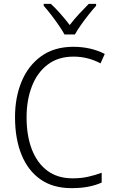

<svg xmlns="http://www.w3.org/2000/svg" viewBox="-20 -1060 592 997"><path d="M362 -766Q282 -766 227.5 -724.5Q173 -683 145.5 -611.5Q118 -540 118 -451Q118 -355 145.5 -284Q173 -213 226 -173.5Q279 -134 357 -134Q402 -134 439 -142.5Q476 -151 508 -163V-112Q477 -98 438.5 -90.5Q400 -83 351 -83Q256 -83 191 -128Q126 -173 92 -256Q58 -339 58 -452Q58 -555 92.5 -637.5Q127 -720 194.5 -768.5Q262 -817 361 -817Q451 -817 524 -780L502 -731Q436 -766 362 -766ZM315 -881Q303 -903 284 -930.5Q265 -958 244.5 -984.5Q224 -1011 207 -1030V-1040H244Q268 -1018 294 -988.5Q320 -959 342 -930Q365 -960 390 -987Q415 -1014 441 -1040H479V-1030Q461 -1010 440 -983.5Q419 -957 400 -930Q381 -903 369 -881Z"/></svg>

Font: Noto Sans Telugu UI SemiCondensed Light
Style: Regular
Weight: 300
Width: 4
Designer: Jelle Bosma - Monotype Design Team
Foundry: Monotype Imaging Inc.
Version: Version 2.005; ttfautohint (v1.8.4.7-5d5b)